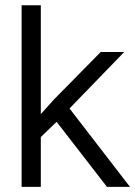

<svg xmlns="http://www.w3.org/2000/svg" viewBox="-20 -728 526 748"><path d="M64.2 -707.5H139V-283.5L190.3 -340.5L372.2 -525.3H463.8L250.8 -305.5L486.3 0H396.7L200.5 -253.5L139 -194V0H64.2Z"/></svg>

Font: FreesentationVF
Style: Regular
Weight: 400
Designer: glyphs from Roboto by Christian Robertson / Hangul glyphs from Noto Sans CJK(Source Han Sans) by Jang Soo-young and Kang
Foundry: PT&
Version: Version 2.001;Glyphs 3.3.1 (3343)